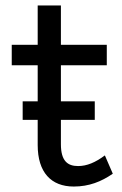

<svg xmlns="http://www.w3.org/2000/svg" viewBox="-20 -674 445 703"><path d="M364 -105C329 -79 298 -66 266 -66C228 -66 203 -84 203 -146V-235H327V-303H203V-435H371V-510H203V-654H118V-510H23V-435H118V-303H63V-235H118V-143C118 -43 167 9 250 9C306 9 351 -9 393 -38Z"/></svg>

Font: Alpha Lyrae Medium
Style: Regular
Weight: 500
Designer: Nikolay Petroussenko, Plamen Motev
Foundry: Fontfabric LLC
Version: Version 1.000;hotconv 1.0.109;makeotfexe 2.5.65596